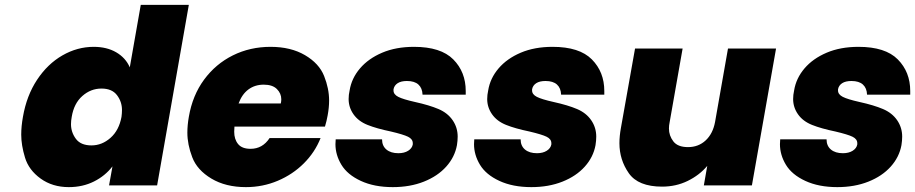

<svg xmlns="http://www.w3.org/2000/svg" viewBox="-20 -760 3751 787"><path d="M74 -281Q89 -368 132 -433Q175 -498 236 -533Q297 -568 364 -568Q418 -568 456.5 -545.5Q495 -523 512 -484L557 -740H754L624 0H427L441 -78Q411 -39 365 -16Q319 7 262 7Q195 7 146.5 -28Q98 -63 82.5 -114Q67 -165 67 -208Q67 -242 74 -281ZM478 -281Q480 -296 480 -309Q480 -343 459.5 -370Q439 -397 396 -397Q352 -397 317.5 -366.5Q283 -336 274 -281Q271 -265 271 -251Q271 -218 291 -191Q311 -164 355 -164Q398 -164 433 -195Q468 -226 478 -281Z M1323 -287Q1319 -264 1312 -241H941Q940 -230 940 -220Q940 -189 956 -169.5Q972 -150 1007 -150Q1056 -150 1085 -194H1294Q1271 -136 1225.5 -90.5Q1180 -45 1118.5 -19Q1057 7 988 7Q905 7 846.5 -28Q788 -63 768 -115.5Q748 -168 748 -216Q748 -247 754 -281Q769 -369 816.5 -433.5Q864 -498 934.5 -533Q1005 -568 1089 -568Q1172 -568 1230 -534Q1288 -500 1308.5 -448.5Q1329 -397 1329 -348Q1329 -319 1323 -287ZM1131 -336Q1133 -345 1133 -353Q1133 -377 1115 -395Q1097 -413 1061 -413Q1025 -413 998.5 -393.5Q972 -374 958 -336Z M1590 7Q1514 7 1459 -18.5Q1404 -44 1379.5 -84.5Q1355 -125 1355 -169Q1355 -179 1356 -189H1546Q1546 -162 1564 -147Q1582 -132 1613 -132Q1637 -132 1653 -142Q1669 -152 1672 -168Q1672 -171 1672 -173Q1672 -190 1652.5 -199.5Q1633 -209 1582 -221Q1524 -233 1486.5 -248Q1449 -263 1429 -291.5Q1409 -320 1409 -354Q1409 -371 1413 -389Q1421 -439 1455.5 -479.5Q1490 -520 1546.5 -544Q1603 -568 1677 -568Q1787 -568 1838 -516.5Q1889 -465 1889 -387Q1889 -380 1889 -372H1712Q1711 -399 1695 -413.5Q1679 -428 1648 -428Q1624 -428 1610 -419Q1596 -410 1593 -394Q1593 -392 1593 -389Q1593 -373 1612.5 -363Q1632 -353 1681 -342Q1740 -329 1777.5 -313Q1815 -297 1835.5 -267Q1856 -237 1856 -200Q1856 -184 1853 -165Q1844 -116 1809 -77Q1774 -38 1717.5 -15.5Q1661 7 1590 7Z M2158 7Q2082 7 2027 -18.5Q1972 -44 1947.5 -84.5Q1923 -125 1923 -169Q1923 -179 1924 -189H2114Q2114 -162 2132 -147Q2150 -132 2181 -132Q2205 -132 2221 -142Q2237 -152 2240 -168Q2240 -171 2240 -173Q2240 -190 2220.5 -199.5Q2201 -209 2150 -221Q2092 -233 2054.5 -248Q2017 -263 1997 -291.5Q1977 -320 1977 -354Q1977 -371 1981 -389Q1989 -439 2023.5 -479.5Q2058 -520 2114.5 -544Q2171 -568 2245 -568Q2355 -568 2406 -516.5Q2457 -465 2457 -387Q2457 -380 2457 -372H2280Q2279 -399 2263 -413.5Q2247 -428 2216 -428Q2192 -428 2178 -419Q2164 -410 2161 -394Q2161 -392 2161 -389Q2161 -373 2180.5 -363Q2200 -353 2249 -342Q2308 -329 2345.5 -313Q2383 -297 2403.5 -267Q2424 -237 2424 -200Q2424 -184 2421 -165Q2412 -116 2377 -77Q2342 -38 2285.5 -15.5Q2229 7 2158 7Z M3161 -561 3062 0H2865L2879 -80Q2847 -42 2799 -18.5Q2751 5 2694 5Q2596 5 2557.5 -50Q2519 -105 2519 -173Q2519 -202 2525 -235L2583 -561H2778L2725 -260Q2722 -246 2722 -233Q2722 -204 2740 -180.5Q2758 -157 2800 -157Q2843 -157 2872.5 -184.5Q2902 -212 2911 -260L2964 -561Z M3412 7Q3336 7 3281 -18.5Q3226 -44 3201.5 -84.5Q3177 -125 3177 -169Q3177 -179 3178 -189H3368Q3368 -162 3386 -147Q3404 -132 3435 -132Q3459 -132 3475 -142Q3491 -152 3494 -168Q3494 -171 3494 -173Q3494 -190 3474.5 -199.5Q3455 -209 3404 -221Q3346 -233 3308.5 -248Q3271 -263 3251 -291.5Q3231 -320 3231 -354Q3231 -371 3235 -389Q3243 -439 3277.5 -479.5Q3312 -520 3368.5 -544Q3425 -568 3499 -568Q3609 -568 3660 -516.5Q3711 -465 3711 -387Q3711 -380 3711 -372H3534Q3533 -399 3517 -413.5Q3501 -428 3470 -428Q3446 -428 3432 -419Q3418 -410 3415 -394Q3415 -392 3415 -389Q3415 -373 3434.5 -363Q3454 -353 3503 -342Q3562 -329 3599.5 -313Q3637 -297 3657.5 -267Q3678 -237 3678 -200Q3678 -184 3675 -165Q3666 -116 3631 -77Q3596 -38 3539.5 -15.5Q3483 7 3412 7Z"/></svg>

Font: Fz Poppins ExtBd
Style: Italic
Weight: 800
Italic angle: -10°
Designer: Ninad Kale (Devanagari), Jonny Pinhorn (Latin)
Foundry: Indian Type Foundry
Version: Vit hóa bi Vntype.Com & FontZin.Com